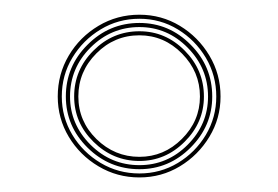

<svg xmlns="http://www.w3.org/2000/svg" viewBox="-20 -830 378 261"><path d="M169.5 -588.8Q139.2 -588.8 113.9 -603.9Q88.5 -619 73.5 -644Q58.5 -669 58.5 -698.8Q58.5 -729.2 73.5 -754.5Q88.5 -779.8 113.9 -794.9Q139.2 -810 169.5 -810Q199.5 -810 224.5 -794.9Q249.5 -779.8 264.6 -754.5Q279.8 -729.2 279.8 -698.8Q279.8 -669 264.6 -644Q249.5 -619 224.5 -603.9Q199.5 -588.8 169.5 -588.8ZM169.5 -594.2Q198 -594.2 221.8 -608.5Q245.5 -622.8 259.8 -646.6Q274 -670.5 274 -698.8Q274 -727.5 259.8 -751.5Q245.5 -775.5 221.8 -790Q198 -804.5 169.5 -804.5Q140.8 -804.5 116.8 -790Q92.8 -775.5 78.4 -751.6Q64 -727.8 64 -698.8Q64 -670.5 78.4 -646.6Q92.8 -622.8 116.8 -608.5Q140.8 -594.2 169.5 -594.2ZM169.5 -600Q128.8 -600 99.1 -629.2Q69.5 -658.5 69.5 -698.8Q69.5 -739.8 99 -769.2Q128.5 -798.8 169.5 -798.8Q210 -798.8 239.2 -769.2Q268.5 -739.8 268.5 -698.8Q268.5 -658.8 239.1 -629.4Q209.8 -600 169.5 -600ZM169.5 -605.5Q207.5 -605.5 235.1 -633.2Q262.8 -661 262.8 -698.8Q262.8 -737.2 235.1 -765.2Q207.5 -793.2 169.5 -793.2Q131 -793.2 103.1 -765.4Q75.2 -737.5 75.2 -698.8Q75.2 -661 103.1 -633.2Q131 -605.5 169.5 -605.5ZM169.5 -611.2Q133.5 -611.2 107.1 -637.2Q80.8 -663.2 80.8 -698.8Q80.8 -735 107 -761.2Q133.2 -787.5 169.5 -787.5Q205.2 -787.5 231.2 -761.1Q257.2 -734.8 257.2 -698.8Q257.2 -663.5 231.1 -637.4Q205 -611.2 169.5 -611.2ZM169.5 -616.8Q202.8 -616.8 227.2 -641.1Q251.8 -665.5 251.8 -698.8Q251.8 -732.5 227.4 -757.2Q203 -782 169.5 -782Q135.5 -782 111 -757.4Q86.5 -732.8 86.5 -698.8Q86.5 -665.2 111.1 -641Q135.8 -616.8 169.5 -616.8Z"/></svg>

Font: Big Shoulders Inline Display ExtraLight
Style: Regular
Weight: 250
Version: Version 2.002